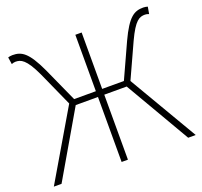

<svg xmlns="http://www.w3.org/2000/svg" viewBox="-127 -885 1086 1030"><g transform="rotate(-20 416.0 -369.5)"><path d="M591 -392 681 -589C728 -690 754 -700 786 -700C793 -700 802 -698 808 -695L815 -735C808 -737 799 -739 790 -739C738 -739 703 -719 648 -601L558 -404H434V-726H398V-404H274L185 -601C130 -719 95 -739 43 -739C33 -739 24 -737 18 -735L24 -695C31 -698 40 -700 46 -700C77 -700 105 -690 152 -589L241 -391L11 0H55L271 -371H398V0H434V-371H562L778 0H821Z"/></g></svg>

Font: Source Han Sans CN ExtraLight
Style: Regular
Weight: 250
Designer: Ryoko NISHIZUKA (kana & ideographs); Paul D. Hunt (Latin, Greek & Cyrillic); Wenlong ZHANG (bopomofo); Sandoll Communica
Foundry: Adobe Systems Incorporated
Version: Version 1.004;PS 1.004;hotconv 16.6.51;makeotf.lib2.5.65220